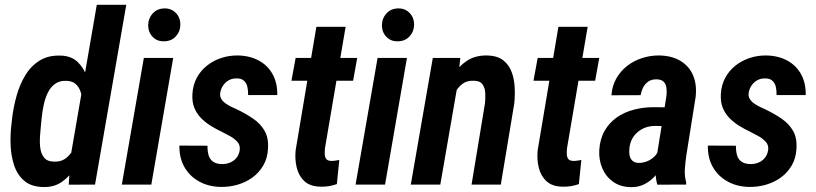

<svg xmlns="http://www.w3.org/2000/svg" viewBox="-20 -770 3406 801"><path d="M274.9 -119.6 383.8 -750H506.8L376.5 0L266.6 0.5ZM26.9 -244.1 31.2 -281.7Q36.6 -325.2 49.3 -370.8Q62 -416.5 85 -455.1Q107.9 -493.7 144.5 -516.8Q181.2 -540 233.9 -538.1Q278.3 -536.6 304.7 -510.7Q331.1 -484.9 344 -445.8Q356.9 -406.7 359.9 -364.7Q362.8 -322.8 360.8 -289.1L354 -234.9Q347.2 -197.8 333.3 -155Q319.3 -112.3 296.1 -74.2Q272.9 -36.1 239.5 -12.2Q206.1 11.7 160.6 10.3Q110.4 9.3 81.3 -15.6Q52.2 -40.5 39.3 -79.3Q26.4 -118.2 24.4 -161.6Q22.5 -205.1 26.9 -244.1ZM154.3 -282.2 150.4 -243.2Q148.4 -224.6 146.7 -200Q145 -175.3 148.2 -151.6Q151.4 -127.9 164.3 -112.1Q177.2 -96.2 204.6 -95.7Q236.3 -94.2 257.6 -112.1Q278.8 -129.9 291.3 -156.5Q303.7 -183.1 308.6 -209.5L323.7 -313.5Q325.2 -331.5 323.5 -351.6Q321.8 -371.6 315.2 -389.9Q308.6 -408.2 295.2 -419.9Q281.7 -431.6 259.8 -432.6Q229.5 -434.6 210 -420.4Q190.4 -406.2 179.2 -382.8Q168 -359.4 162.4 -332.5Q156.7 -305.7 154.3 -282.2Z M702.6 -528.3 611.3 0H488.3L580.1 -528.3ZM598.1 -664.1Q598.6 -693.4 617.2 -713.9Q635.7 -734.4 666 -734.9Q694.8 -735.4 713.6 -716.1Q732.4 -696.8 732.4 -667.5Q732.4 -639.2 713.9 -618.7Q695.3 -598.1 665 -597.7Q636.2 -596.7 617.4 -615.7Q598.6 -634.8 598.1 -664.1Z M980 -143.6Q982.9 -164.1 970.5 -178Q958 -191.9 939.9 -201.9Q921.9 -211.9 907.2 -219.2Q881.3 -231.4 858.2 -245.8Q835 -260.3 817.4 -278.8Q799.8 -297.4 790.3 -321.3Q780.8 -345.2 782.7 -377.4Q784.7 -415 800.8 -445.1Q816.9 -475.1 843.3 -496.1Q869.6 -517.1 903.1 -528.1Q936.5 -539.1 972.7 -538.6Q1022.5 -537.6 1059.8 -517.3Q1097.2 -497.1 1117.4 -460.2Q1137.7 -423.3 1136.7 -373.5H1015.1Q1015.6 -391.1 1012.2 -407Q1008.8 -422.9 997.8 -433.1Q986.8 -443.4 966.3 -442.9Q948.2 -442.9 934.3 -435.1Q920.4 -427.2 911.1 -413.8Q901.9 -400.4 898.9 -383.3Q896.5 -368.7 903.1 -357.7Q909.7 -346.7 921.1 -338.6Q932.6 -330.6 945.6 -324.2Q958.5 -317.9 968.8 -313.5Q1005.4 -295.9 1035.9 -275.1Q1066.4 -254.4 1083.7 -224.6Q1101.1 -194.8 1098.1 -149.9Q1096.2 -110.4 1078.6 -80.1Q1061 -49.8 1033.2 -29.5Q1005.4 -9.3 970.5 0.7Q935.5 10.7 898.4 9.8Q848.1 8.3 809.3 -13.7Q770.5 -35.6 749 -73.7Q727.5 -111.8 728.5 -162.6L845.7 -162.1Q845.2 -140.6 850.1 -123Q855 -105.5 868.7 -95.7Q882.3 -85.9 906.7 -85.4Q924.8 -85.4 940.4 -92Q956.1 -98.6 966.6 -111.6Q977.1 -124.5 980 -143.6Z M1470.2 -528.3 1453.1 -433.1H1195.8L1213.4 -528.3ZM1299.8 -658.2H1421.9L1335.9 -152.8Q1334.5 -140.1 1334.7 -127.9Q1335 -115.7 1340.6 -107.4Q1346.2 -99.1 1362.3 -98.6Q1370.6 -98.6 1378.9 -99.9Q1387.2 -101.1 1395.5 -102.5L1385.3 -2Q1368.7 3.9 1352.1 6.6Q1335.4 9.3 1317.9 8.8Q1274.4 8.3 1250.5 -13.7Q1226.6 -35.6 1218 -70.3Q1209.5 -105 1213.4 -143.1Z M1677.7 -528.3 1586.4 0H1463.4L1555.2 -528.3ZM1573.2 -664.1Q1573.7 -693.4 1592.3 -713.9Q1610.8 -734.4 1641.1 -734.9Q1669.9 -735.4 1688.7 -716.1Q1707.5 -696.8 1707.5 -667.5Q1707.5 -639.2 1689 -618.7Q1670.4 -598.1 1640.1 -597.7Q1611.3 -596.7 1592.5 -615.7Q1573.7 -634.8 1573.2 -664.1Z M1887.7 -408.7 1816.9 0H1693.8L1785.6 -528.3H1900.4ZM1846.7 -282.2 1816.4 -281.2Q1820.3 -323.2 1832.5 -368.7Q1844.7 -414.1 1868.2 -453.1Q1891.6 -492.2 1927.5 -516.1Q1963.4 -540 2015.1 -538.6Q2055.7 -537.1 2079.6 -518.3Q2103.5 -499.5 2114.5 -469.7Q2125.5 -439.9 2127.2 -405.5Q2128.9 -371.1 2125.5 -338.4L2069.3 0H1947.3L2003.4 -339.8Q2005.4 -360.8 2004.4 -382.1Q2003.4 -403.3 1992.9 -418.2Q1982.4 -433.1 1956.1 -433.1Q1927.7 -434.6 1908.4 -419.4Q1889.2 -404.3 1876.7 -380.4Q1864.3 -356.4 1857.4 -330.1Q1850.6 -303.7 1846.7 -282.2Z M2480 -528.3 2462.9 -433.1H2205.6L2223.1 -528.3ZM2309.6 -658.2H2431.6L2345.7 -152.8Q2344.2 -140.1 2344.5 -127.9Q2344.7 -115.7 2350.3 -107.4Q2356 -99.1 2372.1 -98.6Q2380.4 -98.6 2388.7 -99.9Q2397 -101.1 2405.3 -102.5L2395 -2Q2378.4 3.9 2361.8 6.6Q2345.2 9.3 2327.6 8.8Q2284.2 8.3 2260.3 -13.7Q2236.3 -35.6 2227.8 -70.3Q2219.2 -105 2223.1 -143.1Z M2719.2 -114.3 2760.3 -369.1Q2762.2 -385.7 2760.5 -401.9Q2758.8 -418 2749.5 -428.2Q2740.2 -438.5 2719.7 -439Q2699.2 -439.5 2685.5 -430.4Q2671.9 -421.4 2663.8 -406.2Q2655.8 -391.1 2652.8 -373L2530.8 -372.6Q2533.7 -411.6 2551 -442.4Q2568.4 -473.1 2596.2 -494.9Q2624 -516.6 2658.9 -527.8Q2693.8 -539.1 2731 -538.6Q2782.7 -537.6 2818.6 -516.1Q2854.5 -494.6 2871.1 -456.5Q2887.7 -418.5 2882.3 -366.7L2843.8 -125Q2839.4 -96.2 2837.2 -66.4Q2835 -36.6 2842.8 -8.8L2842.3 0L2722.2 0.5Q2714.4 -27.3 2715.1 -56.6Q2715.8 -85.9 2719.2 -114.3ZM2771 -322.3 2758.3 -244.1 2712.9 -244.6Q2691.9 -244.6 2673.8 -238.3Q2655.8 -231.9 2641.1 -219.7Q2626.5 -207.5 2617.4 -190.9Q2608.4 -174.3 2606 -153.3Q2604 -137.7 2606.2 -123.5Q2608.4 -109.4 2617.7 -100.1Q2627 -90.8 2645 -90.3Q2664.6 -90.3 2683.1 -98.6Q2701.7 -106.9 2714.6 -121.8Q2727.5 -136.7 2730.5 -156.7L2752 -105.5Q2744.1 -82 2731.4 -61Q2718.8 -40 2700.9 -23.9Q2683.1 -7.8 2661.4 1.7Q2639.6 11.2 2612.8 10.7Q2569.3 10.3 2538.8 -11Q2508.3 -32.2 2493.2 -66.9Q2478 -101.6 2480 -143.1Q2482.9 -189.9 2502.2 -223.9Q2521.5 -257.8 2552.7 -279.8Q2584 -301.8 2623.8 -312.3Q2663.6 -322.8 2707 -322.8Z M3184.6 -143.6Q3187.5 -164.1 3175 -178Q3162.6 -191.9 3144.5 -201.9Q3126.5 -211.9 3111.8 -219.2Q3085.9 -231.4 3062.7 -245.8Q3039.6 -260.3 3022 -278.8Q3004.4 -297.4 2994.9 -321.3Q2985.4 -345.2 2987.3 -377.4Q2989.3 -415 3005.4 -445.1Q3021.5 -475.1 3047.9 -496.1Q3074.2 -517.1 3107.7 -528.1Q3141.1 -539.1 3177.2 -538.6Q3227.1 -537.6 3264.4 -517.3Q3301.8 -497.1 3322 -460.2Q3342.3 -423.3 3341.3 -373.5H3219.7Q3220.2 -391.1 3216.8 -407Q3213.4 -422.9 3202.4 -433.1Q3191.4 -443.4 3170.9 -442.9Q3152.8 -442.9 3138.9 -435.1Q3125 -427.2 3115.7 -413.8Q3106.4 -400.4 3103.5 -383.3Q3101.1 -368.7 3107.7 -357.7Q3114.3 -346.7 3125.7 -338.6Q3137.2 -330.6 3150.1 -324.2Q3163.1 -317.9 3173.3 -313.5Q3210 -295.9 3240.5 -275.1Q3271 -254.4 3288.3 -224.6Q3305.7 -194.8 3302.7 -149.9Q3300.8 -110.4 3283.2 -80.1Q3265.6 -49.8 3237.8 -29.5Q3210 -9.3 3175 0.7Q3140.1 10.7 3103 9.8Q3052.7 8.3 3013.9 -13.7Q2975.1 -35.6 2953.6 -73.7Q2932.1 -111.8 2933.1 -162.6L3050.3 -162.1Q3049.8 -140.6 3054.7 -123Q3059.6 -105.5 3073.2 -95.7Q3086.9 -85.9 3111.3 -85.4Q3129.4 -85.4 3145 -92Q3160.6 -98.6 3171.1 -111.6Q3181.6 -124.5 3184.6 -143.6Z"/></svg>

Font: Roboto Condensed SemiBold
Style: Italic
Weight: 600
Italic angle: -12°
Designer: Christian Robertson
Foundry: Google
Version: Version 3.008; 2023